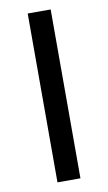

<svg xmlns="http://www.w3.org/2000/svg" viewBox="-83 -753 449 796"><g transform="rotate(-10 141.5 -355.5)"><path d="M189.5 0H92.8V-710.9H189.5Z"/></g></svg>

Font: GeogebraSans
Style: Regular
Weight: 400
Designer: Google
Version: Version 1.100140; 2013